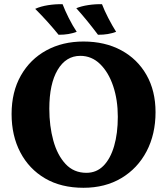

<svg xmlns="http://www.w3.org/2000/svg" viewBox="-20 -882 793 911"><path d="M376 9Q270 9 194 -35.5Q118 -80 76.5 -159Q35 -238 35 -341Q35 -446 79 -523.5Q123 -601 200 -643Q277 -685 376 -685Q478 -685 555 -643.5Q632 -602 675 -526.5Q718 -451 718 -350Q718 -245 675.5 -164Q633 -83 556 -37Q479 9 376 9ZM390 -62Q438 -62 471 -95.5Q504 -129 521.5 -189Q539 -249 539 -328Q539 -408 517 -473.5Q495 -539 455 -578Q415 -617 361 -617Q293 -617 253.5 -550.5Q214 -484 214 -366Q214 -284 233 -215Q252 -146 291 -104Q330 -62 390 -62ZM445 -717Q421 -749 395.5 -780.5Q370 -812 342 -843Q366 -853 399.5 -858Q433 -863 464 -862Q475 -833 493.5 -797Q512 -761 531 -731Q512 -724 491.5 -720.5Q471 -717 445 -717ZM258 -717Q232 -749 205 -779Q178 -809 147 -840Q173 -852 208.5 -857.5Q244 -863 277 -862Q288 -833 306 -797Q324 -761 344 -731Q325 -724 304.5 -720.5Q284 -717 258 -717Z"/></svg>

Font: Vollkorn ExtraBold
Style: Regular
Weight: 800
Designer: Friedrich Althausen
Foundry: Friedrich Althausen
Version: Version 5.000; ttfautohint (v1.8.3)